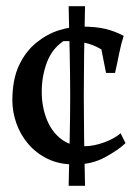

<svg xmlns="http://www.w3.org/2000/svg" viewBox="-20 -521 431 621"><path d="M255 80H202Q204 -6 205.5 -76Q207 -146 207 -210.5Q207 -275 205.5 -345Q204 -415 202 -501H255Q253 -415 252 -345Q251 -275 251 -210.5Q251 -146 252 -76Q253 -6 255 80ZM386 -58Q363 -36 320 -12.5Q277 11 222 11Q171 11 133.5 -7.5Q96 -26 70.5 -56.5Q45 -87 32.5 -123.5Q20 -160 20 -196Q20 -264 41.5 -309.5Q63 -355 97.5 -383Q132 -411 170.5 -423Q209 -435 243 -435Q290 -435 321 -427.5Q352 -420 380 -405Q371 -377 365 -346Q359 -315 352 -285H323L308 -361Q282 -377 252.5 -383Q223 -389 185 -388Q148 -363 131.5 -318.5Q115 -274 115 -225Q115 -176 131 -135.5Q147 -95 177.5 -71.5Q208 -48 252 -48Q283 -48 317 -60.5Q351 -73 370 -90Z"/></svg>

Font: Ruwudu
Style: Regular
Weight: 400
Designer: Becca Hirsbrunner Spalinger
Foundry: SIL International
Version: Version 3.000